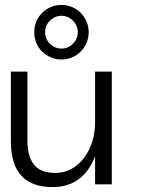

<svg xmlns="http://www.w3.org/2000/svg" viewBox="-20 -744 586 775"><path d="M23.9 -455.1H90.8V-173.8Q90.8 -112.8 117.4 -79.3Q144 -45.9 203.1 -45.9Q240.2 -45.9 270 -63Q299.8 -80.1 320.8 -108.6Q341.8 -137.2 352.8 -174.1Q363.8 -210.9 363.8 -251V-455.1H431.2V0H363.8V-113.8Q315.9 11.2 191.9 11.2Q23.9 11.2 23.9 -173.8ZM118.2 -613.8Q118.2 -637.2 126.5 -657Q134.8 -676.8 149.9 -691.9Q165 -707 185.1 -715.6Q205.1 -724.1 228 -724.1Q251 -724.1 271 -715.6Q291 -707 305.9 -691.9Q320.8 -676.8 329.3 -657Q337.9 -637.2 337.9 -613.8Q337.9 -590.8 329.3 -570.8Q320.8 -550.8 305.9 -535.9Q291 -521 271 -512.5Q251 -503.9 228 -503.9Q205.1 -503.9 185.1 -512.5Q165 -521 149.9 -535.9Q134.8 -550.8 126.5 -570.8Q118.2 -590.8 118.2 -613.8ZM162.1 -613.8Q162.1 -586.9 181.6 -567.4Q201.2 -547.9 228 -547.9Q254.9 -547.9 274.4 -567.4Q293.9 -586.9 293.9 -613.8Q293.9 -641.1 274.4 -660.6Q254.9 -680.2 228 -680.2Q201.2 -680.2 181.6 -660.6Q162.1 -641.1 162.1 -613.8Z"/></svg>

Font: Anonymous Pro
Style: Regular
Weight: 400
Monospace: yes
Designer: Mark Simonson
Version: Version 1.002